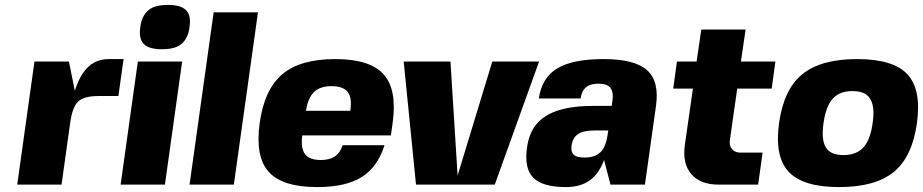

<svg xmlns="http://www.w3.org/2000/svg" viewBox="-20 -750 3750 780"><path d="M265 -250 230 0H50L120 -500H260L284 -381Q298 -426 318 -454.5Q338 -483 363.5 -496.5Q389 -510 422 -510H482L461 -360H381Q322 -360 298 -338Q274 -316 265 -250Z M650 0H470L540 -500H720ZM663 -730Q715 -730 736 -708.5Q757 -687 750 -640Q747 -616 738.5 -599Q730 -582 716.5 -571Q703 -560 683.5 -555Q664 -550 637 -550Q585 -550 564 -571.5Q543 -593 550 -640Q553 -664 561.5 -681Q570 -698 583.5 -709Q597 -720 616.5 -725Q636 -730 663 -730Z M1028 -700 930 0H750L848 -700Z M1208 -200Q1201 -148 1219 -124Q1237 -100 1283 -100Q1307 -100 1324.5 -106.5Q1342 -113 1353.5 -126Q1365 -139 1372 -160H1542Q1514 -71 1449 -30.5Q1384 10 1269 10Q1127 10 1071.5 -52Q1016 -114 1035 -250.5Q1054 -387 1127 -448.5Q1200 -510 1341.5 -510Q1483 -510 1538.5 -448Q1594 -386 1575 -250L1568 -200ZM1223 -300H1403Q1411 -353 1392.5 -376.5Q1374 -400 1327 -400Q1280 -400 1255.5 -376Q1231 -352 1223 -300Z M1990 0H1670L1620 -500H1810L1839 -37L1980 -500H2170Z M2121 -150Q2129 -210 2160.5 -247Q2192 -284 2249.5 -302Q2307 -320 2395 -320H2465L2468 -340Q2473 -377 2459.5 -393.5Q2446 -410 2412 -410Q2389 -410 2374 -403.5Q2359 -397 2350.5 -384Q2342 -371 2339 -350H2169Q2181 -434 2243.5 -472Q2306 -510 2432 -510Q2558 -510 2608.5 -465Q2659 -420 2645 -320L2600 0H2460L2434 -100Q2413 -43 2375 -16.5Q2337 10 2279 10Q2184 10 2146.5 -28Q2109 -66 2121 -150ZM2401 -220Q2368 -220 2348.5 -214.5Q2329 -209 2317.5 -196Q2306 -183 2302 -160Q2300 -146 2302.5 -136.5Q2305 -127 2311.5 -121Q2318 -115 2328.5 -112.5Q2339 -110 2355 -110Q2397 -110 2419 -131.5Q2441 -153 2448 -200L2451 -220Z M2945 -180Q2942 -158 2954 -144Q2966 -130 2988 -130H3078L3060 0H2900Q2825 0 2788.5 -42.5Q2752 -85 2762 -160L2795 -390H2715L2730 -500H2810L2829 -630H3009L2990 -500H3130L3115 -390H2975Z M3239.5 -448.5Q3315 -510 3462 -510Q3609 -510 3666.5 -448Q3724 -386 3705 -249.5Q3686 -113 3611 -51.5Q3536 10 3389 10Q3242 10 3184 -52Q3126 -114 3145 -250.5Q3164 -387 3239.5 -448.5ZM3525 -250Q3532 -295 3525 -324Q3518 -353 3498.5 -366.5Q3479 -380 3443 -380Q3391 -380 3363 -349Q3335 -318 3325.5 -250Q3316 -182 3335 -151Q3354 -120 3406.5 -120Q3459 -120 3487.5 -151Q3516 -182 3525 -250Z"/></svg>

Font: Fivo Sans Modern Heavy
Style: Regular
Weight: 900
Designer: Alexander Slobzheninov
Foundry: Alexander Slobzheninov
Version: 1.0